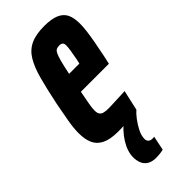

<svg xmlns="http://www.w3.org/2000/svg" viewBox="-232 -559 795 795"><g transform="rotate(-45 165.5 -161.0)"><path d="M127 8Q81 8 54.5 -5Q28 -18 17 -42.5Q6 -67 6 -103Q6 -132 12.5 -170Q19 -208 28 -254Q43 -326 56.5 -376Q70 -426 89 -457.5Q108 -489 139 -503.5Q170 -518 219 -518Q261 -518 285.5 -507.5Q310 -497 320.5 -476Q331 -455 331 -420Q331 -402 328 -377.5Q325 -353 319.5 -323Q314 -293 306 -254L298 -218H134Q127 -181 123 -159.5Q119 -138 119 -122Q119 -108 124.5 -100.5Q130 -93 141 -90.5Q152 -88 167 -88Q176 -88 194 -89Q212 -90 231.5 -90.5Q251 -91 264 -92L244 -3Q230 0 210.5 2.5Q191 5 169.5 6.5Q148 8 127 8ZM152 -305H212L216 -322Q221 -348 224 -367Q227 -386 227 -396Q227 -405 224.5 -409Q222 -413 217.5 -415Q213 -417 206 -417Q197 -417 190 -414Q183 -411 177.5 -400Q172 -389 166 -366.5Q160 -344 152 -305ZM161 196Q138 196 123 187Q108 178 101.5 162Q95 146 95 127Q95 93 118.5 55Q142 17 183 -14L244 -3Q232 7 218 25.5Q204 44 193 65.5Q182 87 182 107Q182 116 188 122.5Q194 129 208 129Q210 129 211.5 129Q213 129 217 128L204 191Q197 193 185 194.5Q173 196 161 196Z"/></g></svg>

Font: Saira UltraCondensed ExtraBold
Style: Italic
Weight: 800
Width: 1
Italic angle: -12°
Designer: Hector Gatti with collaboration of the Omnibus-Type team
Foundry: Omnibus-Type
Version: Version 1.101